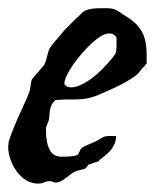

<svg xmlns="http://www.w3.org/2000/svg" viewBox="-21 -437 374 457"><path d="M-0.5 -98.1Q0 -101.6 2.9 -109.4Q5.4 -117.2 10.7 -130.4Q12.7 -134.8 15.1 -141.1Q19.5 -150.9 22 -157.2Q28.3 -171.9 34.2 -184.1Q44.9 -206.5 49.8 -221.2Q50.8 -225.1 51.8 -232.9Q51.8 -232.9 51.8 -232.9Q52.7 -240.7 53.7 -244.1Q54.7 -248.5 57.1 -251L82.5 -280.3Q85.4 -283.7 87.4 -290Q88.9 -293.5 91.3 -303.7Q91.3 -303.7 91.3 -303.7Q93.8 -314 95.2 -317.9Q95.7 -318.8 97.2 -321.8Q100.1 -326.7 102.1 -329.1Q103.5 -330.6 106 -334Q111.8 -340.8 116.7 -346.7Q120.6 -350.6 123.5 -354.5Q127 -358.4 127.4 -359.4Q128.9 -361.8 138.2 -371.1Q142.6 -375.5 149.4 -382.3Q158.2 -390.6 164.1 -396.5Q172.4 -404.8 176.3 -408.2Q184.1 -414.6 200.2 -416.5Q208 -417.5 219.2 -417.5H234.4Q242.2 -417.5 247.6 -416Q252.4 -415 257.3 -412.1Q261.2 -410.2 266.1 -406.7Q272 -402.3 278.8 -398.4Q307.1 -381.3 318.4 -358.4Q328.1 -338.4 328.1 -307.6V-286.1Q327.1 -285.2 324.2 -281.2Q321.8 -278.8 318.8 -275.4Q315.4 -271.5 314 -270Q310.1 -265.1 308.6 -263.2Q303.7 -257.3 289.6 -248.5Q280.3 -242.7 268.1 -236.3Q253.4 -228.5 238.3 -222.2Q227.1 -217.3 216.3 -212.4Q196.8 -203.6 176.3 -201.2Q165.5 -200.2 147.9 -200.2Q140.1 -200.2 133.8 -200.2Q122.6 -199.7 110.8 -198.7Q105 -193.4 101.6 -187Q99.6 -182.6 98.4 -177.2Q97.2 -171.9 96.7 -165Q96.7 -159.7 96.2 -156.2Q95.7 -152.3 94.2 -147.9Q93.8 -147 92.8 -145Q91.3 -140.6 90.3 -138.2Q88.9 -134.8 88.4 -134.3V-129.4Q88.4 -120.6 88.9 -112.8Q90.3 -98.1 93.8 -88.4Q97.2 -78.1 103 -72.3Q110.8 -64 126 -64Q126 -64 126 -64Q137.2 -64 143.6 -64.5Q149.9 -64.9 155.3 -65.9Q162.1 -67.4 164.1 -68.8Q165.5 -69.8 167 -73.2Q167.5 -74.2 168 -75.7Q169.4 -79.1 170.4 -81.1Q171.9 -83.5 175.3 -85.9Q181.6 -90.3 193.4 -94.7Q208.5 -100.6 216.8 -106Q224.1 -111.3 231.4 -112.8Q235.4 -113.3 241.2 -113.3H255.4Q255.4 -103.5 251.5 -94.2Q248.5 -87.4 243.2 -80.6Q237.8 -73.7 229 -66.4Q224.1 -62.5 217.3 -57.6L213.4 -53.2L190.4 -45.4Q189.9 -45.4 188.5 -43.5Q187.5 -42 186 -40.3Q184.6 -38.6 183.6 -37.6Q181.6 -35.6 180.7 -35.2Q179.7 -35.2 174.8 -33.7Q174.8 -33.7 174.8 -33.7Q169.9 -32.2 167 -31.7Q165.5 -31.2 165 -31.2Q157.7 -29.8 147 -22Q144.5 -20 142.1 -18.1Q131.8 -10.3 127 -7.3Q118.7 -2.4 111.8 -2.4Q107.9 -2.4 104 -4.4Q100.6 -5.9 96.7 -5.9Q90.8 -5.9 85.4 -3.4Q78.6 0 69.3 0Q54.7 0 40.5 -8.3Q28.3 -16.1 18.6 -29.3Q9.3 -42 3.9 -57.6Q-1.5 -73.2 -1.5 -87.9ZM132.3 -238.8Q132.3 -235.4 135.3 -233.4Q136.2 -232.4 138.2 -231.4Q141.1 -230 144 -229.5Q146 -229 148.4 -229Q161.6 -229 179.2 -238.8Q193.4 -246.6 209.5 -260.3Q222.7 -272 236.3 -287.1Q247.1 -299.3 253.9 -309.1Q255.9 -316.9 256.3 -325.2Q256.3 -328.6 256.3 -335.4V-347.2Q252.9 -353 248 -355.5Q243.7 -357.4 238.8 -357.4Q229.5 -357.4 217.8 -350.1Q208.5 -344.2 197.3 -334Q185.1 -322.8 172.9 -308.6Q162.1 -295.9 153.8 -284.2Q143.6 -269.5 137.7 -256.8Q132.3 -245.1 132.3 -238.8Z"/></svg>

Font: IM FELL English
Style: Italic
Weight: 400
Italic angle: -18°
Designer: Igino Marini
Foundry: Igino Marini
Version: 3.00